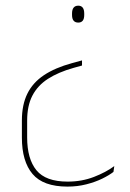

<svg xmlns="http://www.w3.org/2000/svg" viewBox="-20 -512 470 693"><path d="M276 -294V-275.5L245.5 -267Q190.5 -251.5 153.2 -227.5Q116 -203.5 97 -167Q78 -130.5 78 -77V-16Q78 61.5 111.5 102.5Q145 143.5 224 143.5Q275.5 143.5 319.2 126.5Q363 109.5 392.5 87.5L389.5 108.5Q374 120.5 349 132.8Q324 145 292 153.2Q260 161.5 223.5 161.5Q136 161.5 97.5 116Q59 70.5 59 -15.5V-77Q59 -134 78.8 -174Q98.5 -214 138.8 -240.8Q179 -267.5 239.5 -284ZM262.5 -491.5Q273 -491.5 278.5 -484.5Q284 -477.5 284 -463V-458Q284 -444 278.5 -437.2Q273 -430.5 262.5 -430.5Q251.5 -430.5 245.8 -437.2Q240 -444 240 -458V-463Q240 -477.5 245.8 -484.5Q251.5 -491.5 262.5 -491.5Z"/></svg>

Font: Anek Odia Medium Thin
Style: Regular
Weight: 250
Version: Version 1.003